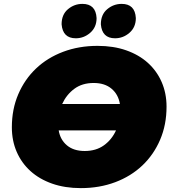

<svg xmlns="http://www.w3.org/2000/svg" viewBox="-20 -952 888 988"><path d="M396 16Q314 16 248.5 -7Q183 -30 137 -71.5Q91 -113 66 -170.5Q41 -228 41 -297Q41 -390 74 -467Q107 -544 165.5 -599.5Q224 -655 305 -685.5Q386 -716 482 -716Q564 -716 629.5 -693Q695 -670 741 -628.5Q787 -587 812 -529.5Q837 -472 837 -403Q837 -310 804 -233Q771 -156 712.5 -100.5Q654 -45 573 -14.5Q492 16 396 16ZM597 -417Q589 -466 554 -495.5Q519 -525 462 -525Q403 -525 362.5 -495Q322 -465 300 -417ZM416 -175Q474 -175 514.5 -204Q555 -233 577 -281H282Q290 -233 324.5 -204Q359 -175 416 -175ZM370 -755Q303 -755 297 -827Q297 -877 329.5 -904.5Q362 -932 404 -932Q473 -932 477 -859Q477 -812 444.5 -783.5Q412 -755 370 -755ZM572 -755Q505 -755 499 -827Q499 -877 531.5 -904.5Q564 -932 606 -932Q675 -932 679 -859Q679 -812 646.5 -783.5Q614 -755 572 -755Z"/></svg>

Font: Argentum Sans Black
Style: Italic
Weight: 900
Italic angle: -11°
Designer: Julieta Ulanovsky (font), Cristiano Sobral (main changes and remaster)
Foundry: Julieta Ulanovsky (font), Cristiano Sobral (main changes and remaster)
Version: Version 2.007;June 15, 2022;FontCreator 14.0.0.2814 64-bit; 